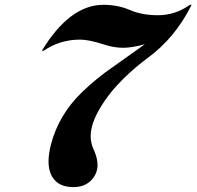

<svg xmlns="http://www.w3.org/2000/svg" viewBox="-20 -762 811 792"><path d="M210.9 -13.7Q180.2 -42 180.2 -96.2Q180.2 -128.4 190.9 -168.9Q222.7 -287.6 314.9 -378.4Q377.4 -439.5 451.2 -489.7L577.6 -579.6Q524.9 -564.9 487.3 -564.9Q449.7 -564.9 408.2 -578.6Q347.2 -598.6 310.1 -598.6Q227.1 -598.6 160.2 -552.7H152.8Q267.6 -742.2 406.7 -742.2Q465.8 -742.2 515.9 -720.7Q565.9 -699.2 631.3 -699.2Q703.6 -699.2 763.2 -742.2H770.5Q703.1 -606 587.9 -522Q537.6 -484.9 488.8 -437Q430.2 -379.4 393.6 -317.4Q354 -251.5 354 -200.2Q354 -171.9 366.2 -145.5Q382.3 -110.8 382.3 -81.1Q382.3 -45.9 356.9 -19Q329.6 9.8 283 9.8Q236.3 9.8 210.9 -13.7Z"/></svg>

Font: Cursive Sans
Style: Bold
Weight: 700
Italic angle: -15°
Designer: Wojciech Kalinowski "wmk69" (wmk69@o2.pl)
Foundry: Wojciech Kalinowski "wmk69" (wmk69@o2.pl)
Version: Wersja 3.1.0; 2022-02-18